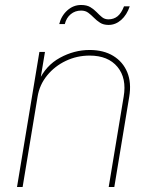

<svg xmlns="http://www.w3.org/2000/svg" viewBox="-20 -751 618 771"><path d="M130.9 -362.8 70.8 0H48.3L138.2 -542.5H160.6L141.1 -425.3H135.3Q163.6 -487.8 220.7 -519Q277.8 -550.3 339.8 -550.3Q396 -550.3 434.8 -526.6Q473.6 -502.9 491 -460.9Q508.3 -418.9 499 -362.8L439 0H416.5L476.6 -362.8Q489.3 -437 451.7 -482.4Q414.1 -527.8 339.8 -527.8Q289.1 -527.8 244.4 -506.6Q199.7 -485.4 169.2 -448Q138.7 -410.6 130.9 -362.8ZM416 -650.9Q395.5 -650.9 381.8 -659.7Q368.2 -668.5 357.2 -679.7Q346.2 -690.9 334.5 -699.7Q322.8 -708.5 305.7 -708.5Q281.7 -708.5 264.2 -694.1Q246.6 -679.7 240.2 -654.3H217.8Q226.1 -687.5 250.2 -709.2Q274.4 -731 305.7 -731Q328.6 -731 343 -722.2Q357.4 -713.4 368.2 -702.1Q378.9 -690.9 389.6 -682.1Q400.4 -673.3 415.5 -673.3Q436.5 -673.3 451.9 -685.5Q467.3 -697.8 478 -725.6H501Q489.3 -690.9 466.6 -670.9Q443.8 -650.9 416 -650.9Z"/></svg>

Font: Inter 16pt Thin
Style: Italic
Weight: 250
Italic angle: -9.3988°
Version: Version 4.001;git-66647c0bb